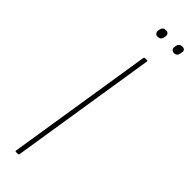

<svg xmlns="http://www.w3.org/2000/svg" viewBox="-274 -799 798 798"><g transform="rotate(45 125.0 -399.5)"><path d="M54 0Q49 0 50 -5L152 -651Q153 -655 158 -655H169Q174 -655 173 -651L71 -5Q70 0 65 0ZM228 -755Q219 -755 214.5 -760.5Q210 -766 211 -774L212 -781Q216 -799 233 -799Q243 -799 247 -794Q251 -789 249 -780L248 -774Q245 -755 228 -755ZM131 -755Q123 -755 118.5 -760.5Q114 -766 115 -774L116 -781Q119 -799 137 -799Q146 -799 150.5 -794Q155 -789 154 -780L153 -774Q150 -755 131 -755Z"/></g></svg>

Font: Sofia Sans Condensed Thin
Style: Italic
Weight: 250
Italic angle: -9°
Version: Version 4.100